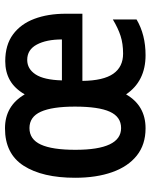

<svg xmlns="http://www.w3.org/2000/svg" viewBox="63 -656 603 769"><g transform="rotate(-90 364.5 -271.5)"><path d="M504 -552Q569 -552 611 -521Q653 -490 673.5 -435.5Q694 -381 694 -310V-243H425Q426 -159 453.5 -119.5Q481 -80 534 -80Q574 -80 605 -90Q636 -100 671 -121V-26Q610 10 528 10Q424 10 371 -68Q326 10 235 10Q170 10 126 -25Q82 -60 59.5 -123.5Q37 -187 37 -272Q37 -403 85 -478Q133 -553 235 -553Q325 -553 371 -474Q395 -515 428 -533.5Q461 -552 504 -552ZM509 -464Q473 -464 451 -430.5Q429 -397 427 -325H591Q591 -387 570.5 -425.5Q550 -464 509 -464ZM236 -455Q191 -455 170 -409.5Q149 -364 149 -271Q149 -88 236 -88Q281 -88 301.5 -133Q322 -178 322 -273Q322 -364 301.5 -409.5Q281 -455 236 -455Z"/></g></svg>

Font: Noto Sans Telugu ExtraCondensed SemiBold
Style: Regular
Weight: 600
Width: 2
Designer: Jelle Bosma - Monotype Design Team
Foundry: Monotype Imaging Inc.
Version: Version 2.005; ttfautohint (v1.8.4.7-5d5b)